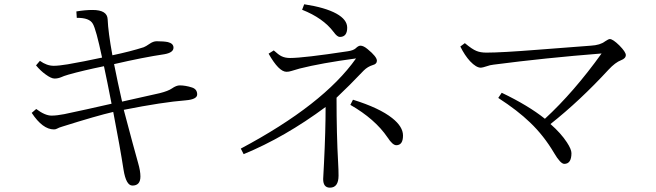

<svg xmlns="http://www.w3.org/2000/svg" viewBox="-20 -825 3040 890"><path d="M453.1 -558.1Q425.3 -689.9 410.2 -714.8Q394.5 -743.2 335.9 -742.2L334 -772Q374.5 -778.8 409.2 -778.8Q477.1 -778.8 479 -735.8Q481.4 -676.3 501 -568.8Q585 -586.4 646 -606Q656.2 -609.9 672.9 -621.6Q690.4 -633.8 706.1 -633.8Q739.3 -633.8 758.3 -629.9Q784.2 -623.5 784.2 -604Q784.2 -581.1 742.2 -573.7Q644 -559.1 508.8 -527.8Q524.9 -446.3 545.9 -354Q594.7 -364.3 720.2 -393.1Q759.3 -402.8 776.9 -415Q797.4 -429.2 813 -429.2Q839.8 -429.2 870.1 -419.4Q894 -411.6 894 -387.2Q894 -364.3 840.8 -359.9Q733.4 -351.6 553.7 -315.9Q601.6 -134.8 620.1 -69.8Q630.9 -33.2 630.9 -6.8Q630.9 35.2 593.8 35.2Q564.5 35.2 552.7 -38.1Q537.1 -139.6 504.9 -306.2Q428.7 -288.6 269 -238.3Q252.4 -233.4 245.1 -229Q238.3 -225.1 230 -225.1Q177.7 -225.1 127 -301.8L147.9 -319.8Q188.5 -289.1 218.8 -289.1Q243.2 -289.1 277.8 -295.9Q377.9 -316.9 497.1 -344.2Q477.5 -445.8 461.9 -518.1Q363.8 -498 296.9 -479Q272.5 -471.7 265.1 -467.8Q249 -460.9 232.9 -460.9Q217.3 -460.9 191.4 -480Q168 -496.6 147 -522L165 -543Q196.8 -520 229 -520Q252 -520 293.9 -526.9Q369.6 -540 453.1 -558.1Z M1540 -372.1Q1540 -199.7 1547.4 -70.3Q1549.3 -38.1 1549.3 -11.2Q1549.3 44.9 1509.3 44.9Q1478 44.9 1478 4.9Q1478 -5.4 1481.9 -69.3Q1489.3 -217.8 1489.3 -329.1Q1300.3 -189 1109.4 -110.4L1096.2 -136.2Q1479.5 -340.3 1630.4 -554.2Q1469.7 -532.7 1369.1 -507.3Q1340.3 -499.5 1331.1 -496.1Q1319.3 -492.2 1308.1 -492.2Q1272.5 -492.2 1225.1 -576.2L1249 -591.3Q1271.5 -570.8 1284.7 -564.5Q1301.3 -556.2 1324.2 -556.2Q1387.2 -556.2 1592.3 -587.4Q1618.2 -591.3 1628.9 -601.1Q1641.1 -613.3 1650.9 -613.3Q1665 -613.3 1684.1 -597.2Q1727.1 -562 1727.1 -543.5Q1727.1 -528.3 1708 -523.4Q1684.1 -516.1 1666 -498Q1599.6 -428.2 1540 -372.1ZM1390.1 -805.2Q1487.3 -790.5 1539.6 -761.7Q1589.4 -733.9 1589.4 -696.8Q1589.4 -653.8 1555.2 -653.8Q1543 -653.8 1526.4 -676.8Q1478 -741.2 1380.4 -779.8ZM1616.2 -362.8Q1738.8 -324.7 1798.3 -277.3Q1848.1 -237.8 1848.1 -196.8Q1848.1 -151.9 1816.9 -151.9Q1799.8 -151.9 1776.4 -188Q1718.3 -273.4 1604 -338.9Z M2531.7 -250Q2580.6 -207 2607.9 -165Q2628.9 -132.8 2628.9 -115.2Q2628.9 -65.4 2595.7 -65.4Q2578.1 -65.4 2548.8 -115.2Q2501 -196.3 2437 -257.3Q2379.4 -313 2289.6 -371.1L2305.7 -395Q2429.2 -335.9 2505.9 -274.4Q2639.6 -397.5 2768.6 -577.1Q2507.8 -556.6 2268.6 -525.4Q2250.5 -523.4 2236.8 -518.1Q2215.8 -511.2 2209 -511.2Q2187.5 -511.2 2159.2 -541Q2134.3 -567.9 2113.8 -609.4L2134.8 -625Q2168.5 -596.7 2188.5 -588.9Q2207 -581.1 2234.9 -581.1Q2304.2 -581.1 2469.7 -594.2Q2634.3 -606.9 2718.8 -613.3Q2762.2 -615.7 2784.7 -633.3Q2800.8 -644 2806.6 -644Q2820.8 -644 2851.1 -614.3Q2880.9 -584 2880.9 -569.8Q2880.9 -554.2 2858.9 -545.9Q2832 -535.6 2800.8 -502Q2668.5 -358.4 2531.7 -250Z"/></svg>

Font: I.MingCP
Style: Regular
Weight: 400
Designer: I.Font Project
Version: Version 8.000; Sep 06, 2022